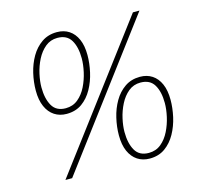

<svg xmlns="http://www.w3.org/2000/svg" viewBox="-107 -851 1023 977"><g transform="rotate(-15 404.5 -362.0)"><path d="M157 4H121.5L674 -731H708.5ZM215.5 -319Q179 -319 151.5 -337Q124 -355 108.8 -389.5Q93.5 -424 93.5 -473.5Q93.5 -518.5 104.2 -564.5Q115 -610.5 137.2 -648.8Q159.5 -687 193.5 -710.5Q227.5 -734 273.5 -734Q310.5 -734 337.5 -716.2Q364.5 -698.5 379.5 -664.5Q394.5 -630.5 394.5 -581Q394.5 -538 384.2 -492Q374 -446 352.2 -406.8Q330.5 -367.5 296.8 -343.2Q263 -319 215.5 -319ZM218.5 -348Q256 -348 283.2 -370.5Q310.5 -393 327.8 -428Q345 -463 353.5 -501.5Q362 -540 362 -572.5Q362 -632 340.2 -668.5Q318.5 -705 268.5 -705Q232 -705 205 -682.8Q178 -660.5 160.2 -625.8Q142.5 -591 134 -552.8Q125.5 -514.5 125.5 -483Q125.5 -423 147 -385.5Q168.5 -348 218.5 -348ZM565 10Q528.5 10 501 -8Q473.5 -26 458.2 -60.5Q443 -95 443 -144.5Q443 -189.5 453.8 -235.5Q464.5 -281.5 486.8 -319.8Q509 -358 543 -381.5Q577 -405 623 -405Q660 -405 687 -387.2Q714 -369.5 729 -335.5Q744 -301.5 744 -252Q744 -209 733.8 -163Q723.5 -117 701.8 -77.8Q680 -38.5 646.2 -14.2Q612.5 10 565 10ZM568 -19Q605.5 -19 632.8 -41.5Q660 -64 677.2 -99Q694.5 -134 703 -172.5Q711.5 -211 711.5 -243.5Q711.5 -303 689.8 -339.5Q668 -376 618 -376Q581.5 -376 554.5 -353.8Q527.5 -331.5 509.8 -296.8Q492 -262 483.5 -223.8Q475 -185.5 475 -154Q475 -94 496.5 -56.5Q518 -19 568 -19Z"/></g></svg>

Font: Public Sans Thin
Style: Italic
Weight: 100
Italic angle: -8°
Designer: The Public Sans project authors (U.S. Web Design System). Libre Franklin designed by Pablo Impallari and Rodrigo Fuenzal
Version: Version 2.000